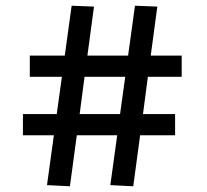

<svg xmlns="http://www.w3.org/2000/svg" viewBox="-20 -646 724 670"><path d="M144 0 168 -174H60V-248H178L196 -378H84V-452H206L230 -626L308 -623L285 -452H427L451 -626L529 -623L506 -452H614V-378H496L479 -248H591V-174H469L445 4L365 0L389 -174H248L224 4ZM399 -248 417 -378H275L258 -248Z"/></svg>

Font: Athiti Medium
Style: Regular
Weight: 500
Designer: CadsonDemak Team
Foundry: CadsonDemak
Version: Version 1.033